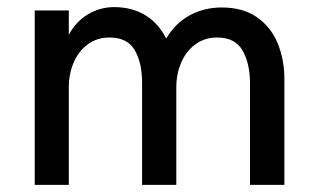

<svg xmlns="http://www.w3.org/2000/svg" viewBox="-20 -517 879 537"><path d="M77.1 -487.8H172.4V-419.4Q191.9 -456.5 225.8 -476.8Q259.8 -497.1 299.3 -497.1Q349.1 -497.1 386.2 -474.6Q423.3 -452.1 444.8 -409.2Q469.7 -451.7 510.3 -473.9Q550.8 -496.1 600.1 -496.1Q659.7 -496.1 699 -468.5Q738.3 -440.9 756.8 -395.5Q775.4 -350.1 775.4 -295.4V0H679.2V-283.7Q679.2 -339.4 658.4 -375.7Q637.7 -412.1 587.4 -412.1Q552.7 -412.1 526.6 -393.1Q500.5 -374 486.8 -342Q473.1 -310.1 473.1 -272.9V0H377.4V-285.6Q377.4 -341.3 356.9 -376.7Q336.4 -412.1 286.1 -412.1Q251.5 -412.1 225.6 -393.1Q199.7 -374 186 -342Q172.4 -310.1 172.4 -272.9V0H77.1Z"/></svg>

Font: Acari Sans Medium
Style: Regular
Weight: 500
Designer: Alfredo Marco Pradil and Stefan Peev
Foundry: Hanken Design Co.
Version: Version 1.045